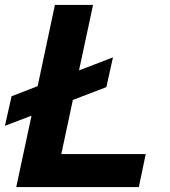

<svg xmlns="http://www.w3.org/2000/svg" viewBox="-23 -760 692 780"><path d="M43 0 105 -290 -3 -249 24 -369 130 -410 200 -740H355L298 -474L436 -527L409 -406L273 -354L226 -134H569L541 0Z"/></svg>

Font: Be Vietnam Pro
Style: Bold Italic
Weight: 700
Italic angle: -12°
Designer: Lam Bao, Tony Le, Vietanh Nguyen
Foundry: Yellow Type Foundry
Version: Version 1.002; ttfautohint (v1.8.3)